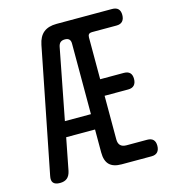

<svg xmlns="http://www.w3.org/2000/svg" viewBox="-110 -820 820 919"><g transform="rotate(-15 300.0 -360.0)"><path d="M302 -80V-194H159L128 -35Q123 -12 110 -1Q97 10 74 10Q51 10 41.5 -1Q32 -12 37 -35L159 -652Q167 -692 190.5 -711Q214 -730 255 -730H530Q550 -730 560 -720Q570 -710 570 -690Q570 -670 560 -659Q550 -648 530 -648H408Q398 -648 393 -643Q388 -638 388 -628V-420H505Q525 -420 535 -410Q545 -400 545 -380Q545 -360 535 -349Q525 -338 505 -338H388V-122Q388 -102 398 -92Q408 -82 428 -82H530Q550 -82 560 -72Q570 -62 570 -42Q570 -22 560 -11Q550 0 530 0H382Q341 0 321.5 -19.5Q302 -39 302 -80ZM302 -270V-620Q302 -634 295 -641Q288 -648 274 -648Q260 -648 252 -641.5Q244 -635 241 -621L173 -270Z"/></g></svg>

Font: Maple Mono NF
Style: Regular
Weight: 400
Monospace: yes
Designer: subframe7536
Version: Version 7.000